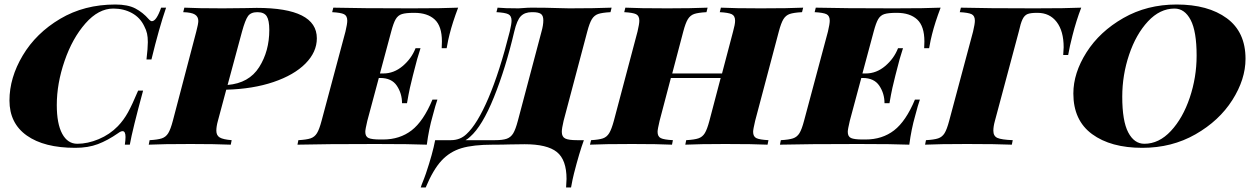

<svg xmlns="http://www.w3.org/2000/svg" viewBox="-20 -642 5568 852"><path d="M22 -196Q22 -297 81 -396Q140 -495 247 -558.5Q354 -622 492 -622Q547 -622 580.5 -604.5Q614 -587 640 -557Q648 -548 654 -548Q674 -548 695 -608H717Q686 -518 652 -378H630Q636 -429 636 -455Q636 -477 632.5 -493Q629 -509 620 -526Q602 -564 565.5 -584Q529 -604 483 -604Q417 -604 359 -538Q301 -472 266.5 -371.5Q232 -271 232 -176Q232 -93 256 -48.5Q280 -4 323 -4Q369 -4 418 -24.5Q467 -45 503 -82Q529 -109 548 -143.5Q567 -178 593 -240H615Q568 -67 556 0H534Q537 -21 537 -34Q537 -60 524 -60Q516 -60 504 -51Q458 -19 414.5 -2.5Q371 14 314 14Q176 14 99 -40.5Q22 -95 22 -196Z M947 -106Q940 -81 940 -62Q940 -41 955 -32Q970 -23 1008 -20L1004 0Q935 -3 826 -3Q700 -3 640 0L644 -20Q680 -22 698 -28Q716 -34 726.5 -51Q737 -68 747 -106L851 -502Q860 -536 860 -549Q860 -568 845 -577.5Q830 -587 793 -588L798 -608Q856 -605 968 -605L1066 -606Q1086 -607 1119 -607Q1386 -607 1386 -472Q1386 -411 1335.5 -360Q1285 -309 1193.5 -278Q1102 -247 984 -244ZM1054 -502 990 -265Q1085 -273 1130 -344Q1175 -415 1175 -509Q1175 -552 1163.5 -570Q1152 -588 1122 -588Q1093 -588 1080.5 -570.5Q1068 -553 1054 -502Z M2013 -608Q1988 -542 1975 -490Q1969 -468 1962 -428H1940Q1941 -439 1941 -458Q1941 -526 1909 -555.5Q1877 -585 1819 -585H1816Q1781 -585 1763.5 -579.5Q1746 -574 1736 -557Q1726 -540 1716 -502L1666 -316H1681Q1728 -316 1767 -349Q1806 -382 1824 -428H1846Q1830 -379 1819 -333L1812 -306Q1805 -279 1799 -252Q1793 -225 1786 -184H1764Q1764 -227 1741 -261.5Q1718 -296 1667 -296H1661L1610 -106Q1601 -68 1601 -57Q1601 -36 1615.5 -29.5Q1630 -23 1667 -23H1680Q1754 -23 1806.5 -63.5Q1859 -104 1899 -200H1921Q1913 -178 1900 -128Q1883 -69 1874 0Q1806 -3 1648 -3Q1416 -3 1300 0L1304 -20Q1340 -22 1358 -28Q1376 -34 1386.5 -51Q1397 -68 1407 -106L1513 -502Q1521 -536 1521 -550Q1521 -572 1506.5 -579Q1492 -586 1454 -588L1459 -608Q1574 -605 1806 -605Q1950 -605 2013 -608Z M2694 -608 2689 -588Q2652 -586 2634.5 -580Q2617 -574 2606.5 -557Q2596 -540 2586 -502L2481 -106Q2473 -72 2473 -57Q2473 -35 2488 -27.5Q2503 -20 2540 -20H2571Q2551 34 2527 128Q2521 151 2514 190H2492Q2494 162 2494 152Q2494 67 2451 32.5Q2408 -2 2308 -2L2237 -1Q2215 0 2167 0Q2080 0 2028 15.5Q1976 31 1939 71Q1902 111 1869 190H1847Q1849 182 1862 150Q1863 147 1870 128Q1900 39 1911 -20H1981Q2022 -20 2050 -47Q2098 -91 2147.5 -207Q2197 -323 2242 -502Q2250 -536 2250 -550Q2250 -572 2235.5 -579Q2221 -586 2183 -588L2188 -608Q2219 -605 2281 -605Q2289 -605 2305 -606.5Q2321 -608 2340 -608Q2404 -608 2462 -606Q2479 -605 2506 -605Q2619 -605 2694 -608ZM2391 -552Q2391 -573 2380 -580.5Q2369 -588 2344 -588H2340Q2309 -588 2291.5 -570.5Q2274 -553 2262 -502Q2224 -340 2172 -211Q2120 -82 2066 -35Q2058 -27 2046 -20H2177Q2211 -20 2229 -26.5Q2247 -33 2257.5 -50.5Q2268 -68 2278 -106L2383 -502Q2391 -530 2391 -552Z M3544 -608 3539 -588Q3502 -586 3484.5 -580Q3467 -574 3456.5 -557Q3446 -540 3436 -502L3331 -106Q3322 -68 3322 -57Q3322 -36 3336.5 -29Q3351 -22 3390 -20L3386 0Q3326 -3 3198 -3Q3083 -3 3021 0L3025 -20Q3061 -22 3079 -28Q3097 -34 3107.5 -51Q3118 -68 3128 -106L3178 -296H2957L2907 -106Q2898 -68 2898 -57Q2898 -36 2912.5 -29Q2927 -22 2966 -20L2962 0Q2901 -3 2785 -3Q2659 -3 2598 0L2603 -20Q2638 -22 2655.5 -28Q2673 -34 2683.5 -51.5Q2694 -69 2704 -106L2809 -502Q2817 -536 2817 -550Q2817 -572 2802.5 -579Q2788 -586 2750 -588L2755 -608Q2813 -605 2942 -605Q3049 -605 3120 -608L3115 -588Q3078 -586 3060.5 -580Q3043 -574 3032.5 -557Q3022 -540 3012 -502L2963 -316H3184L3233 -502Q3242 -534 3242 -550Q3242 -572 3227 -579Q3212 -586 3174 -588L3179 -608Q3239 -605 3355 -605Q3482 -605 3544 -608Z M4154 -608Q4129 -542 4116 -490Q4110 -468 4103 -428H4081Q4082 -439 4082 -458Q4082 -526 4050 -555.5Q4018 -585 3960 -585H3957Q3922 -585 3904.5 -579.5Q3887 -574 3877 -557Q3867 -540 3857 -502L3807 -316H3822Q3869 -316 3908 -349Q3947 -382 3965 -428H3987Q3971 -379 3960 -333L3953 -306Q3946 -279 3940 -252Q3934 -225 3927 -184H3905Q3905 -227 3882 -261.5Q3859 -296 3808 -296H3802L3751 -106Q3742 -68 3742 -57Q3742 -36 3756.5 -29.5Q3771 -23 3808 -23H3821Q3895 -23 3947.5 -63.5Q4000 -104 4040 -200H4062Q4054 -178 4041 -128Q4024 -69 4015 0Q3947 -3 3789 -3Q3557 -3 3441 0L3445 -20Q3481 -22 3499 -28Q3517 -34 3527.5 -51Q3538 -68 3548 -106L3654 -502Q3662 -536 3662 -550Q3662 -572 3647.5 -579Q3633 -586 3595 -588L3600 -608Q3715 -605 3947 -605Q4091 -605 4154 -608Z M4501 -502 4395 -106Q4388 -81 4388 -62Q4388 -38 4406 -30Q4424 -22 4474 -20L4470 0Q4403 -3 4271 -3Q4145 -3 4085 0L4089 -20Q4125 -22 4143 -28Q4161 -34 4171.5 -51Q4182 -68 4192 -106L4298 -502Q4306 -536 4306 -550Q4306 -572 4291.5 -579Q4277 -586 4239 -588L4244 -608Q4353 -605 4571 -605Q4715 -605 4778 -608Q4756 -551 4739 -484Q4727 -438 4720 -398H4698Q4700 -422 4700 -432Q4700 -504 4669 -544.5Q4638 -585 4584 -585H4581Q4553 -585 4539.5 -579.5Q4526 -574 4517.5 -556.5Q4509 -539 4501 -502Z M4743 -227Q4743 -318 4801.5 -410Q4860 -502 4965 -562Q5070 -622 5201 -622Q5341 -622 5424 -561Q5507 -500 5507 -381Q5507 -290 5448.5 -198Q5390 -106 5285 -46Q5180 14 5049 14Q4909 14 4826 -47Q4743 -108 4743 -227ZM4960 -213Q4960 -105 4986.5 -54.5Q5013 -4 5058 -4Q5123 -4 5176 -61Q5229 -118 5259.5 -208.5Q5290 -299 5290 -395Q5290 -503 5263.5 -553.5Q5237 -604 5192 -604Q5127 -604 5074 -547Q5021 -490 4990.5 -399.5Q4960 -309 4960 -213Z"/></svg>

Font: Playfair Display SC Black
Style: Italic
Weight: 900
Italic angle: -14°
Designer: Claus Eggers Sørensen
Foundry: Claus Eggers Sørensen
Version: Version 1.200; ttfautohint (v1.6)